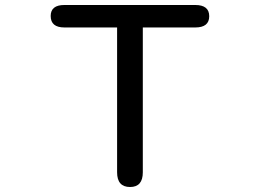

<svg xmlns="http://www.w3.org/2000/svg" viewBox="-20 -728 1040 769"><path d="M501 21Q449 21 449 -38V-618H238Q183 -618 183 -664Q183 -708 238 -708H762Q818 -708 818 -663Q818 -618 762 -618H552V-38Q552 21 501 21Z"/></svg>

Font: 寒蝉全圆体
Style: Regular
Weight: 400
Designer: Warren2060
      Designed by Motoya company      

      [Varela Round]
      Joe Prince(Latin component); Avraham Cornf
Foundry: ChillType
Version: Version 3.200